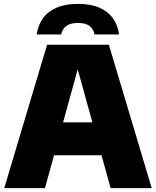

<svg xmlns="http://www.w3.org/2000/svg" viewBox="-20 -971 805 991"><path d="M2 0 223 -740H542L763 0H551L371.5 -647.5H390.5L212 0ZM186.5 -169.5 232 -339.5H532L577 -169.5ZM169.5 -793Q176 -840.5 201 -876Q226 -911.5 271.2 -931.2Q316.5 -951 382 -951Q448 -951 493 -931.2Q538 -911.5 563.2 -876Q588.5 -840.5 594.5 -793H468Q462 -822.5 441.5 -837.5Q421 -852.5 382 -852.5Q343.5 -852.5 322.8 -837.5Q302 -822.5 296 -793Z"/></svg>

Font: Encode Sans SC Black
Style: Regular
Weight: 900
Version: Version 3.002